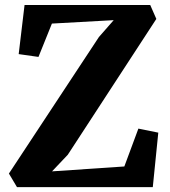

<svg xmlns="http://www.w3.org/2000/svg" viewBox="-20 -766 694 786"><path d="M49.5 0 16.5 -55.5 385 -614.5 445.5 -683.5 192.5 -669.5 137.5 -533 56.5 -544.5 80.5 -745.5H595L620 -688.5L257.5 -132.5L193 -64.5L489 -84.5L546.5 -239.5L628 -223L605.5 0Z"/></svg>

Font: Merriweather ExtraBold
Style: Regular
Weight: 800
Version: Version 2.100